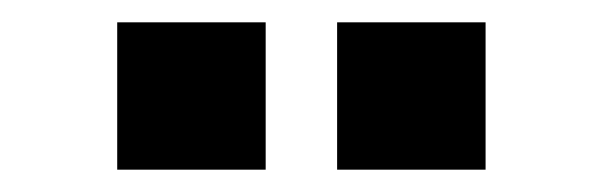

<svg xmlns="http://www.w3.org/2000/svg" viewBox="-20 -742 540 172"><path d="M282 -590V-722H415V-590ZM85 -590V-722H218V-590Z"/></svg>

Font: Nunito Sans 12pt ExtraBold
Style: Regular
Weight: 800
Designer: Vernon Adams
Foundry: Vernon Adams
Version: Version 3.101;gftools[0.9.27]